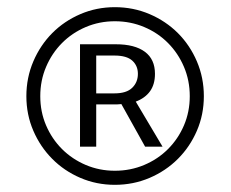

<svg xmlns="http://www.w3.org/2000/svg" viewBox="-20 -703 640 533"><path d="M545.9 -436Q545.9 -384.8 526.6 -340.1Q507.3 -295.4 473.9 -262Q440.4 -228.5 395.3 -209.2Q350.1 -189.9 298.8 -189.9Q248 -189.9 203.1 -209.2Q158.2 -228.5 125 -262Q91.8 -295.4 72.5 -340.1Q53.2 -384.8 53.2 -436Q53.2 -487.3 72.5 -532.5Q91.8 -577.6 125 -611.1Q158.2 -644.5 203.1 -663.8Q248 -683.1 298.8 -683.1Q350.1 -683.1 395.3 -663.8Q440.4 -644.5 473.9 -611.1Q507.3 -577.6 526.6 -532.5Q545.9 -487.3 545.9 -436ZM91.8 -436Q91.8 -392.6 107.9 -355Q124 -317.4 152.1 -289.3Q180.2 -261.2 218 -245.1Q255.9 -229 298.8 -229Q342.3 -229 380.4 -245.1Q418.5 -261.2 446.5 -289.3Q474.6 -317.4 490.7 -355Q506.8 -392.6 506.8 -436Q506.8 -479.5 490.7 -517.3Q474.6 -555.2 446.5 -583.5Q418.5 -611.8 380.4 -627.9Q342.3 -644 298.8 -644Q255.9 -644 218 -627.9Q180.2 -611.8 152.1 -583.5Q124 -555.2 107.9 -517.3Q91.8 -479.5 91.8 -436ZM247.1 -413.1V-295.9H202.1V-580.1H301.8Q354 -580.1 382.1 -559.3Q410.2 -538.6 410.2 -498Q410.2 -468.8 396.5 -449.7Q382.8 -430.7 356.9 -420.9L431.2 -295.9H382.8L316.9 -414.1Q314.5 -413.6 311 -413.6Q308.1 -413.1 304 -413.1Q299.8 -413.1 294.9 -413.1ZM362.8 -498Q362.8 -520.5 347.2 -534.7Q331.5 -548.8 297.9 -548.8H247.1V-443.8H297.9Q331.1 -443.8 346.9 -459.2Q362.8 -474.6 362.8 -498Z"/></svg>

Font: Syncopate
Style: Regular
Weight: 400
Width: 7
Version: Version 001.001